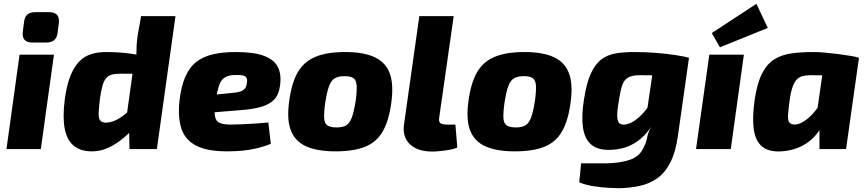

<svg xmlns="http://www.w3.org/2000/svg" viewBox="-20 -785 4567 1011"><path d="M264 -497 195 0H14L83 -497ZM238 -721Q267 -721 280 -707Q293 -693 290 -664L283 -611Q277 -561 223 -561H151Q93 -561 100 -618L107 -671Q112 -721 166 -721Z M538 -511Q614 -511 681 -500.5Q748 -490 787 -467L767 -396Q727 -396 693.5 -396.5Q660 -397 616 -397Q588 -397 569 -392Q550 -387 538.5 -373Q527 -359 519.5 -333Q512 -307 506 -264Q501 -220 499.5 -192Q498 -164 507 -151.5Q516 -139 539 -139Q575 -141 606.5 -161Q638 -181 670 -209L704 -133Q690 -116 666.5 -91.5Q643 -67 611.5 -43.5Q580 -20 543 -4Q506 12 464 12Q405 12 369 -17Q333 -46 321 -106.5Q309 -167 321 -261Q331 -337 351 -386Q371 -435 398.5 -462.5Q426 -490 461.5 -500.5Q497 -511 538 -511ZM904 -700 806 0H662L659 -129L642 -139L689 -479L698 -495Q698 -520 699.5 -545.5Q701 -571 705 -599L723 -700Z M1221 -511Q1319 -511 1372.5 -490Q1426 -469 1444.5 -429.5Q1463 -390 1454 -331Q1448 -286 1423.5 -260.5Q1399 -235 1356 -222.5Q1313 -210 1247 -205L988 -184L1000 -275L1205 -296Q1228 -298 1243.5 -302.5Q1259 -307 1268.5 -317.5Q1278 -328 1280 -349Q1283 -366 1278 -375Q1273 -384 1259.5 -387.5Q1246 -391 1220 -390Q1195 -390 1178 -384Q1161 -378 1149.5 -364.5Q1138 -351 1130.5 -325.5Q1123 -300 1116 -259Q1107 -203 1111.5 -175Q1116 -147 1136.5 -138Q1157 -129 1194 -129Q1217 -129 1252 -130.5Q1287 -132 1325.5 -134.5Q1364 -137 1393 -140L1406 -28Q1373 -14 1334 -4.5Q1295 5 1255 8.5Q1215 12 1177 12Q1070 12 1012 -18.5Q954 -49 935 -108.5Q916 -168 925 -254Q934 -332 956.5 -382.5Q979 -433 1015.5 -460.5Q1052 -488 1103.5 -499.5Q1155 -511 1221 -511Z M1798 -511Q1894 -511 1952.5 -484Q2011 -457 2032.5 -398Q2054 -339 2040 -241Q2027 -147 1994.5 -91.5Q1962 -36 1902 -12Q1842 12 1747 12Q1652 12 1593 -14Q1534 -40 1511.5 -98.5Q1489 -157 1503 -255Q1516 -350 1548.5 -405.5Q1581 -461 1641.5 -486Q1702 -511 1798 -511ZM1795 -384Q1762 -384 1743 -373Q1724 -362 1712.5 -331Q1701 -300 1692 -241Q1685 -189 1687 -161.5Q1689 -134 1705 -124Q1721 -114 1753 -114Q1785 -114 1803.5 -125.5Q1822 -137 1833 -167.5Q1844 -198 1853 -255Q1860 -308 1858 -335.5Q1856 -363 1841 -373.5Q1826 -384 1795 -384Z M2369 -700 2293 -168Q2289 -145 2298 -137Q2307 -129 2336 -129H2378L2388 -8Q2373 -1 2348 3.5Q2323 8 2298 10.5Q2273 13 2257 13Q2180 13 2139.5 -24.5Q2099 -62 2107 -127L2188 -700Z M2742 -511Q2838 -511 2896.5 -484Q2955 -457 2976.5 -398Q2998 -339 2984 -241Q2971 -147 2938.5 -91.5Q2906 -36 2846 -12Q2786 12 2691 12Q2596 12 2537 -14Q2478 -40 2455.5 -98.5Q2433 -157 2447 -255Q2460 -350 2492.5 -405.5Q2525 -461 2585.5 -486Q2646 -511 2742 -511ZM2739 -384Q2706 -384 2687 -373Q2668 -362 2656.5 -331Q2645 -300 2636 -241Q2629 -189 2631 -161.5Q2633 -134 2649 -124Q2665 -114 2697 -114Q2729 -114 2747.5 -125.5Q2766 -137 2777 -167.5Q2788 -198 2797 -255Q2804 -308 2802 -335.5Q2800 -363 2785 -373.5Q2770 -384 2739 -384Z M3430 -495 3608 -481 3550 -72Q3538 15 3510 70Q3482 125 3440.5 154Q3399 183 3348 194Q3297 205 3240 206Q3222 206 3184.5 204Q3147 202 3105 195.5Q3063 189 3030 175L3040 75Q3056 75 3072.5 75Q3089 75 3112.5 75Q3136 75 3173 75Q3244 74 3295 57Q3346 40 3367 -4Q3382 -32 3387.5 -60.5Q3393 -89 3407 -114L3376 -126ZM3319 -511Q3379 -511 3435.5 -506.5Q3492 -502 3537 -495Q3582 -488 3607 -481L3473 -387Q3441 -388 3412.5 -388.5Q3384 -389 3351 -389Q3321 -389 3302 -383Q3283 -377 3271.5 -363.5Q3260 -350 3253 -325.5Q3246 -301 3240 -264Q3230 -208 3230 -178Q3230 -148 3240 -137.5Q3250 -127 3271 -129Q3295 -132 3320.5 -149Q3346 -166 3371 -194.5Q3396 -223 3416 -259L3446 -207Q3429 -142 3393 -95.5Q3357 -49 3307.5 -23.5Q3258 2 3197 4Q3129 7 3093.5 -23.5Q3058 -54 3049.5 -114.5Q3041 -175 3055 -261Q3068 -348 3091.5 -398.5Q3115 -449 3147.5 -473Q3180 -497 3223 -504Q3266 -511 3319 -511Z M3897 -497 3828 0H3645L3715 -497ZM3963 -765 4023 -638 3771 -536 3728 -611Z M4263 -511Q4289 -511 4323.5 -508Q4358 -505 4393 -500.5Q4428 -496 4457.5 -491Q4487 -486 4503 -481L4369 -387Q4337 -388 4309 -388.5Q4281 -389 4249 -389Q4225 -389 4207 -384.5Q4189 -380 4176.5 -367.5Q4164 -355 4154.5 -330Q4145 -305 4139 -264Q4131 -208 4129.5 -178.5Q4128 -149 4137 -139Q4146 -129 4168 -129Q4191 -131 4217 -148.5Q4243 -166 4267.5 -195Q4292 -224 4312 -259L4342 -206Q4325 -140 4290 -92Q4255 -44 4206 -18Q4157 8 4095 12Q4026 16 3991 -15Q3956 -46 3948.5 -108.5Q3941 -171 3954 -261Q3967 -348 3993 -398.5Q4019 -449 4058 -473Q4097 -497 4148.5 -504Q4200 -511 4263 -511ZM4325 -495 4503 -481 4435 0H4295V-110L4272 -125Z"/></svg>

Font: Exo 2 ExtraBold
Style: Italic
Weight: 800
Italic angle: -8°
Designer: Natanael Gama
Foundry: Natanael Gama
Version: Version 2.010